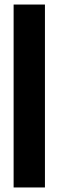

<svg xmlns="http://www.w3.org/2000/svg" viewBox="-20 -680 258 846"><path d="M40 146V-660H178V146Z"/></svg>

Font: Bricolage Grotesque 48pt ExtraBold
Style: Regular
Weight: 800
Designer: Mathieu Triay
Foundry: Atelier Triay
Version: Version 1.000; ttfautohint (v1.8.4.7-5d5b);gftools[0.9.32]